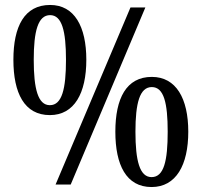

<svg xmlns="http://www.w3.org/2000/svg" viewBox="-20 -744 813 774"><path d="M181 -280C280 -280 328 -369 328 -503C328 -637 280 -724 182 -724C78 -724 34 -637 34 -503C34 -369 78 -280 181 -280ZM204 0H265L566 -714H506ZM181 -320C133 -320 116 -386 116 -503C116 -618 133 -683 182 -683C230 -683 246 -618 246 -503C246 -386 230 -320 181 -320ZM591 10C690 10 739 -79 739 -213C739 -347 690 -434 592 -434C489 -434 445 -347 445 -213C445 -79 489 10 591 10ZM591 -30C543 -30 526 -96 526 -213C526 -328 543 -393 592 -393C641 -393 656 -328 656 -213C656 -96 641 -30 591 -30Z"/></svg>

Font: Noto Serif Devanagari Condensed Medium
Style: Regular
Weight: 500
Width: 3
Designer: Universal Thirst, Indian Type Foundry and the Monotype Design Team
Foundry: Monotype Imaging Inc.
Version: Version 2.004